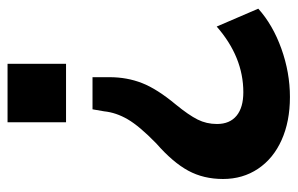

<svg xmlns="http://www.w3.org/2000/svg" viewBox="-156 -612 769 496"><g transform="rotate(90 228.0 -364.5)"><path d="M250.5 -434.6Q277.8 -468 289.3 -491Q300.8 -513.9 300.8 -541Q300.8 -574 279.5 -591.6Q258.3 -609.1 218.8 -609.1Q127.7 -609.1 49.1 -540.3L2.9 -647.7Q44.7 -685.3 106.3 -707.4Q168 -729.5 231.2 -729.5Q294.2 -729.5 342.2 -708Q390.1 -686.5 416.5 -647.1Q442.9 -607.7 442.9 -556.6Q442.9 -506.3 421.4 -466.7Q399.9 -427 351.1 -384.3Q306.2 -340.6 288.7 -310.4Q271.2 -280.3 268.1 -249.5L262.9 -219.5H179.9V-263.4Q179.9 -308.6 195.1 -347.4Q210.2 -386.2 250.5 -434.6ZM145.3 -151.1H296.4V0H145.3Z"/></g></svg>

Font: Min Sans VF VF
Style: Regular
Weight: 400
Designer: Jinseong-Kim, NotoSansCJK, Nunito
Foundry: Jinseong-Kim
Version: Version 1.420;Glyphs 3.1.2 (3151)